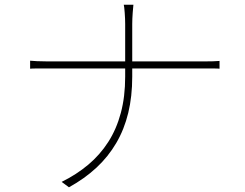

<svg xmlns="http://www.w3.org/2000/svg" viewBox="-20 -777 1040 816"><path d="M512 -675Q512 -696 510 -723Q508 -750 506 -757H547Q546 -750 544 -723Q542 -696 542 -675Q542 -646 542 -604Q542 -562 542 -520.5Q542 -479 542 -451Q542 -367 525 -297Q508 -227 474 -169Q440 -111 390 -64.5Q340 -18 273 19L242 -4Q305 -35 355 -77Q405 -119 440 -173.5Q475 -228 493.5 -297Q512 -366 512 -451Q512 -478 512 -519.5Q512 -561 512 -603.5Q512 -646 512 -675ZM108 -519Q116 -518 137.5 -517Q159 -516 182 -516Q191 -516 229.5 -516Q268 -516 326 -516Q384 -516 451 -516Q518 -516 585 -516Q652 -516 709 -516Q766 -516 803.5 -516Q841 -516 849 -516Q865 -516 885.5 -516.5Q906 -517 913 -518V-485Q906 -486 885.5 -486Q865 -486 848 -486Q840 -486 802.5 -486Q765 -486 708 -486Q651 -486 584.5 -486Q518 -486 451 -486Q384 -486 326.5 -486Q269 -486 230.5 -486Q192 -486 183 -486Q159 -486 137.5 -486Q116 -486 108 -485Z"/></svg>

Font: Noto Sans JP Thin Thin
Style: Regular
Weight: 250
Version: Version 2.004-H2;hotconv 1.0.118;makeotfexe 2.5.65603